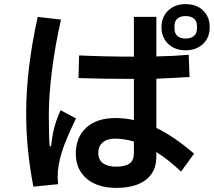

<svg xmlns="http://www.w3.org/2000/svg" viewBox="-20 -865 1040 932"><path d="M998 -733Q998 -683 966 -652Q934 -621 881 -621Q829 -621 796.5 -652Q764 -683 764 -733Q764 -783 796.5 -814Q829 -845 881 -845Q934 -845 966 -814Q998 -783 998 -733ZM936 -740Q936 -762 921.5 -774.5Q907 -787 881 -787Q855 -787 841 -774.5Q827 -762 827 -740V-726Q827 -703 841 -690.5Q855 -678 881 -678Q907 -678 921.5 -690.5Q936 -703 936 -726ZM262 29 142 41Q107 -139 107 -315Q107 -529 163 -783L276 -770Q247 -641 232 -520.5Q217 -400 217 -309Q217 -200 221 -155H228Q233 -204 243 -243.5Q253 -283 274 -330L349 -290Q299 -188 279.5 -124.5Q260 -61 260 -9Q260 5 262 29ZM739 -244Q829 -200 922 -119L859 -32Q799 -89 739 -127V-104Q739 -32 688.5 7.5Q638 47 544 47Q453 47 400.5 2Q348 -43 348 -119Q348 -199 399 -245.5Q450 -292 541 -292Q587 -292 630 -282V-482Q477 -482 361 -486L364 -596Q489 -590 630 -590V-783H739V-591Q829 -593 896 -599L900 -491L876 -490Q834 -487 739 -483ZM630 -178Q582 -192 537 -192Q499 -192 478 -173Q457 -154 457 -123Q457 -90 479.5 -73Q502 -56 544 -56Q588 -56 609 -71.5Q630 -87 630 -121Z"/></svg>

Font: IBM Plex Sans JP SemiBold
Style: Regular
Weight: 600
Designer: Mike Abbink; Paul van der Laan; Pieter van Rosmalen; Wujin Sim; Yejin Wi; Jinhee Kim; Boomi Park; Yona Kim; Kichan Ma
Foundry: Sandoll Inc.
Version: Version 1.001